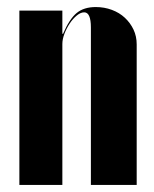

<svg xmlns="http://www.w3.org/2000/svg" viewBox="-20 -525 438 545"><path d="M159 -429Q177 -471 197.5 -488Q218 -505 252 -505Q276 -505 297.5 -497Q319 -489 334.5 -474.5Q350 -460 359 -441Q368 -422 368 -399V0H238V-447Q238 -490 219 -490Q209 -490 198 -481Q187 -472 178 -458.5Q169 -445 163 -429.5Q157 -414 157 -400V0H35V-495H157V-429Z"/></svg>

Font: Moniqa Black Display
Style: Regular
Weight: 900
Designer: Rajesh Rajput
Foundry: Rajesh Rajput
Version: Version 1.000